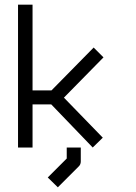

<svg xmlns="http://www.w3.org/2000/svg" viewBox="-20 -679 580 820"><path d="M265 -49H325V10Q325 23 317 31L227 121L184 79L265 -2ZM253 -262 419 -91 376 -49 199 -233H119V-49H57V-659H119V-293H200L380 -476L422 -434Z"/></svg>

Font: ibm3270
Style: Regular
Weight: 400
Monospace: yes
Version: Version 2.0.3